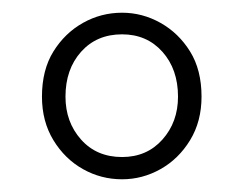

<svg xmlns="http://www.w3.org/2000/svg" viewBox="-20 -776 383 302"><path d="M172 -494Q139 -494 110.5 -510Q82 -526 64 -555.5Q46 -585 46 -624Q46 -666 64 -695Q82 -724 110.5 -740Q139 -756 172 -756Q204 -756 232.5 -740Q261 -724 279 -695Q297 -666 297 -624Q297 -585 279 -555.5Q261 -526 232.5 -510Q204 -494 172 -494ZM172 -529Q211 -529 235.5 -556.5Q260 -584 260 -624Q260 -667 235.5 -694.5Q211 -722 172 -722Q132 -722 107.5 -694.5Q83 -667 83 -624Q83 -584 107.5 -556.5Q132 -529 172 -529Z"/></svg>

Font: Noto Sans SC Thin ExtraLight
Style: Regular
Weight: 250
Version: Version 2.004-H2;hotconv 1.0.118;makeotfexe 2.5.65603